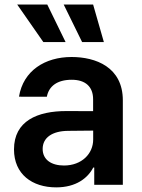

<svg xmlns="http://www.w3.org/2000/svg" viewBox="-20 -799 615 830"><path d="M223 11C308.6 11 359.7 -29.1 383.2 -74.9H387.4V0H511V-365.1C511 -509.2 393.5 -552.6 289.4 -552.6C174.7 -552.6 80.3 -493.6 62.1 -381L182.5 -380.7C191.1 -426.5 227.3 -454.2 290.1 -454.2C349.8 -454.2 382.5 -423.7 382.5 -370V-318.5L268.1 -318.9C141 -319.2 40.5 -275.9 40.5 -153.1C40.5 -45.8 119 11 223 11ZM54.3 -779.5 167.3 -617.2H263.5L184.3 -779.5ZM164.4 -155.2C164.4 -204.5 206.7 -232.6 273.4 -233.3L382.8 -234.4V-195.7C382.8 -134.9 333.8 -83.5 256.4 -83.5C202.8 -83.5 164.4 -108 164.4 -155.2ZM255.3 -779.5 334.9 -617.2H429L382.5 -779.5Z"/></svg>

Font: Margiela Sans Semi Bold
Style: Regular
Weight: 600
Designer: Stefan Endress, Andreas Faust
Version: Version 1.100;FEAKit 1.0